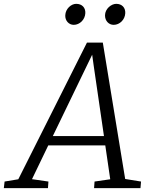

<svg xmlns="http://www.w3.org/2000/svg" viewBox="-92 -966 745 986"><path d="M2 -45.4 -68.4 -33.7 -72.3 0H154.3L156.7 -33.7L72.3 -45.9L155.8 -219.2H448.7L474.1 -45.4L393.6 -33.7L391.1 0H629.4L632.3 -33.7L550.8 -46.9L436 -747.1H354.5ZM179.2 -267.1 381.3 -685.1 390.1 -622.1 441.9 -267.1ZM491.7 -838.4C522.9 -838.4 549.8 -865.2 551.3 -898.4C552.7 -926.3 534.7 -946.3 504.9 -946.3C479.5 -946.3 447.8 -920.9 447.3 -887.7C446.8 -858.9 466.8 -838.4 491.7 -838.4ZM286.6 -838.4C317.4 -838.4 344.7 -865.2 346.2 -898.4C347.7 -926.3 329.6 -946.3 299.3 -946.3C273.4 -946.3 244.6 -920.9 243.2 -887.7C241.7 -859.9 261.7 -838.4 286.6 -838.4Z"/></svg>

Font: Merriweather
Style: Light Italic
Weight: 300
Italic angle: -7.5°
Designer: Eben Sorkin
Foundry: Eben Sorkin
Version: Version 1.001